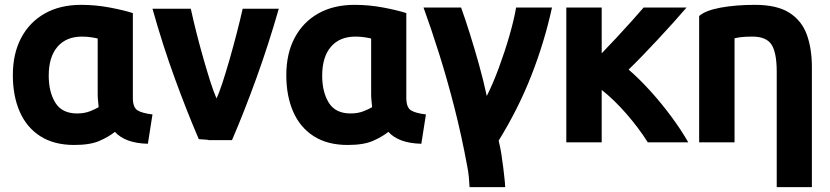

<svg xmlns="http://www.w3.org/2000/svg" viewBox="-20 -570 3423 792"><path d="M454 -26Q497 21 590 23L609 -98Q566 -103 547 -115Q528 -127 528 -167V-516Q491 -528 432.5 -539Q374 -550 315 -550Q228 -550 165 -514.5Q102 -479 67.5 -414Q33 -349 33 -260Q33 -174 61.5 -109Q90 -44 146.5 -8Q203 28 286 28Q352 28 390.5 11Q429 -6 454 -26ZM383 -181Q383 -167 384.5 -153.5Q386 -140 387 -128Q374 -120 351 -111Q328 -102 298 -102Q236 -102 208.5 -146Q181 -190 181 -258Q181 -335 217 -377Q253 -419 318 -419Q339 -419 358 -416Q377 -413 383 -411Z M873 -164Q860 -194 846 -238.5Q832 -283 817.5 -334Q803 -385 790 -436.5Q777 -488 767 -534H609Q651 -384 701 -247Q751 -110 800 4Q808 5 821.5 5.5Q835 6 842 8H937Q987 -108 1037 -246Q1087 -384 1130 -534H981Q971 -489 956.5 -433Q942 -377 926.5 -323Q911 -269 897 -226.5Q883 -184 873 -164Z M1582 -26Q1625 21 1718 23L1737 -98Q1694 -103 1675 -115Q1656 -127 1656 -167V-516Q1619 -528 1560.5 -539Q1502 -550 1443 -550Q1356 -550 1293 -514.5Q1230 -479 1195.5 -414Q1161 -349 1161 -260Q1161 -174 1189.5 -109Q1218 -44 1274.5 -8Q1331 28 1414 28Q1480 28 1518.5 11Q1557 -6 1582 -26ZM1511 -181Q1511 -167 1512.5 -153.5Q1514 -140 1515 -128Q1502 -120 1479 -111Q1456 -102 1426 -102Q1364 -102 1336.5 -146Q1309 -190 1309 -258Q1309 -335 1345 -377Q1381 -419 1446 -419Q1467 -419 1486 -416Q1505 -413 1511 -411Z M1988 -174Q1974 -239 1955.5 -305Q1937 -371 1918 -431.5Q1899 -492 1882 -539H1727Q1758 -454 1791 -349.5Q1824 -245 1854 -128Q1884 -11 1907 114Q1912 139 1914 160.5Q1916 182 1917 202H2064Q2063 182 2060.5 161.5Q2058 141 2056 122Q2052 89 2048 64.5Q2044 40 2037 10Q2118 -121 2172 -259Q2226 -397 2257 -539H2109Q2100 -487 2081 -421.5Q2062 -356 2038 -291Q2014 -226 1988 -174Z M2462 17V-199Q2512 -160 2563.5 -101Q2615 -42 2652 17H2819Q2790 -34 2748.5 -90Q2707 -146 2661 -196.5Q2615 -247 2573 -283Q2596 -305 2627.5 -337.5Q2659 -370 2693 -406.5Q2727 -443 2758.5 -478Q2790 -513 2812 -539H2635Q2617 -518 2587.5 -485Q2558 -452 2525 -416.5Q2492 -381 2462 -350V-539H2316V17Z M2864 17H3010V-412Q3022 -415 3038.5 -417Q3055 -419 3084 -419Q3141 -419 3162.5 -386Q3184 -353 3184 -274V202H3329V-293Q3329 -370 3308 -427.5Q3287 -485 3236 -517.5Q3185 -550 3094 -550Q3015 -550 2952.5 -538.5Q2890 -527 2864 -504Z"/></svg>

Font: Repo Bold
Style: Bold
Weight: 700
Designer: Stefan Peev
Foundry: Context Ltd
Version: Version 1.502